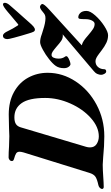

<svg xmlns="http://www.w3.org/2000/svg" viewBox="198 -994 767 1328"><g transform="rotate(-90 582.0 -330.5)"><path d="M156 -1Q122 -4 106 -4Q86 -4 67 -3Q48 -2 33 -1Q-25 3 -48 3Q-55 3 -59 -1.5Q-63 -6 -61 -12Q-55 -29 -35 -34Q7 -43 24 -55Q41 -67 50 -97L191 -551Q196 -569 196 -579Q196 -595 185 -602.5Q174 -610 145 -618Q127 -623 133 -640Q135 -646 142.5 -650.5Q150 -655 156 -655Q192 -655 233 -652Q285 -650 304 -650Q319 -650 357 -652Q409 -654 454 -654Q544 -654 609.5 -617.5Q675 -581 708.5 -519.5Q742 -458 742 -385Q742 -282 682.5 -191.5Q623 -101 522 -47Q421 7 303 7Q238 7 156 -1ZM568 -402Q568 -514 532.5 -564.5Q497 -615 434 -615Q405 -615 388.5 -605Q372 -595 365 -572L230 -119Q226 -106 226 -92Q226 -61 249.5 -46Q273 -31 302 -31Q367 -31 429 -86Q491 -141 529.5 -227.5Q568 -314 568 -402ZM1218 -422Q1218 -409 1179 -374L932 -149Q949 -145 965 -134Q981 -123 1000 -106Q1028 -82 1045 -71Q1062 -60 1080 -60Q1094 -60 1103.5 -78.5Q1113 -97 1113 -123Q1113 -151 1115 -162Q1117 -173 1126 -173Q1143 -173 1156.5 -158.5Q1170 -144 1170 -116Q1170 -91 1138.5 -55.5Q1107 -20 1066 6.5Q1025 33 1002 33Q974 33 949 21Q924 9 898 -11Q890 -17 873.5 -29.5Q857 -42 845 -48Q833 -54 822 -54Q797 -54 782 -36.5Q767 -19 767 5Q767 20 751 20Q742 20 735 8Q728 -4 728 -15Q728 -27 734 -41Q740 -55 754 -66L1008 -281Q1004 -280 998 -280Q980 -280 964 -290.5Q948 -301 921 -325Q901 -342 889 -350Q877 -358 866 -358Q853 -358 846.5 -343.5Q840 -329 840 -310Q840 -284 852 -267Q857 -261 857 -256Q857 -251 852 -247Q844 -240 827 -233.5Q810 -227 802 -227Q793 -227 783.5 -239.5Q774 -252 774 -272Q774 -306 789.5 -328.5Q805 -351 839 -377Q865 -398 900.5 -417.5Q936 -437 954 -437Q979 -437 1010 -425L1036 -417Q1087 -400 1119 -400Q1134 -400 1142.5 -404Q1151 -408 1165 -420Q1186 -438 1198 -438Q1204 -438 1211 -432.5Q1218 -427 1218 -422ZM1014 -516 999 -566Q982 -625 977 -649Q975 -659 975 -664Q975 -677 981 -685.5Q987 -694 999 -694Q1015 -694 1031 -659Q1046 -627 1069 -592Q1072 -588 1074 -588Q1077 -588 1081 -592Q1123 -628 1141 -642L1162 -660Q1202 -694 1215 -694Q1220 -694 1223 -690.5Q1226 -687 1226 -681Q1226 -667 1211 -649Q1192 -626 1164.5 -595.5Q1137 -565 1122 -548L1092 -514Q1073 -492 1061.5 -482.5Q1050 -473 1040 -473Q1031 -473 1026 -482.5Q1021 -492 1014 -516Z"/></g></svg>

Font: EB Garamond ExtraBold
Style: Italic
Weight: 800
Italic angle: -17.2°
Designer: Georg Duffner and Octavio Pardo
Foundry: Georg Duffner
Version: Version 1.000